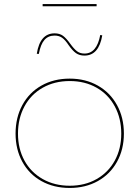

<svg xmlns="http://www.w3.org/2000/svg" viewBox="-20 -922 689 950"><path d="M57 -261Q57 -340 90.5 -402Q124 -464 185 -498.5Q246 -533 325 -533Q403 -533 464 -498.5Q525 -464 559 -402Q593 -340 593 -261Q593 -183 559 -121.5Q525 -60 464 -26Q403 8 325 8Q246 8 185 -26Q124 -60 90.5 -121.5Q57 -183 57 -261ZM580 -261Q580 -336 548 -395.5Q516 -455 458 -488Q400 -521 325 -521Q250 -521 191.5 -488Q133 -455 101 -395.5Q69 -336 69 -261Q69 -186 101 -127.5Q133 -69 191.5 -36Q250 -3 325 -3Q400 -3 458 -36Q516 -69 548 -127.5Q580 -186 580 -261ZM486 -747Q469 -647 398 -647Q373 -647 356 -659Q339 -671 320 -698Q303 -724 287.5 -735Q272 -746 250 -746Q219 -746 200 -724.5Q181 -703 172 -655L162 -656Q178 -757 250 -757Q275 -757 291.5 -745Q308 -733 328 -705Q346 -680 361 -668.5Q376 -657 398 -657Q459 -657 476 -749ZM458 -891H191V-902H458Z"/></svg>

Font: Hepta Slab Thin
Style: Regular
Weight: 250
Designer: Michael LaGattuta
Foundry: Michael LaGattuta
Version: Version 1.100; ttfautohint (v1.8) -l 8 -r 50 -G 200 -x 14 -D